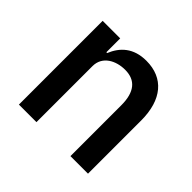

<svg xmlns="http://www.w3.org/2000/svg" viewBox="-131 -687 843 843"><g transform="rotate(45 290.0 -266.0)"><path d="M187 0V-348C187 -409 243 -438 300 -438C365 -438 398 -397 398 -316V0H507V-330C507 -459 445 -532 338 -532C258 -532 215 -490 192 -434H187V-520H78V0Z"/></g></svg>

Font: IBMKR Medm
Style: Regular
Weight: 500
Designer: Mike Abbink; Paul van der Laan; Pieter van Rosmalen; Wujin Sim; Chorong Kim; Dohee Lee;
Foundry: Sandoll Inc.
Version: Version 1.002